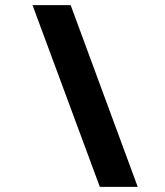

<svg xmlns="http://www.w3.org/2000/svg" viewBox="-20 -730 644 750"><path d="M256 -710 518 0H370L107 -710Z"/></svg>

Font: Raleway Thin
Style: Bold Italic
Weight: 700
Italic angle: -12°
Version: Version 4.026